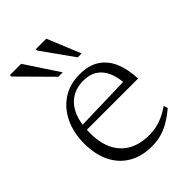

<svg xmlns="http://www.w3.org/2000/svg" viewBox="-205 -785 891 891"><g transform="rotate(-45 240.0 -340.0)"><path d="M257 -464.5Q316.5 -464.5 355 -439.5Q393.5 -414.5 413.2 -368.5Q433 -322.5 435.5 -258.5H92L90.5 -288.5L399 -297L376.5 -279Q374.5 -327 359.8 -361Q345 -395 317.5 -413.2Q290 -431.5 249 -431.5Q203.5 -431.5 169.5 -409.8Q135.5 -388 117 -344.8Q98.5 -301.5 98.5 -237.5Q98.5 -172 120.8 -127.2Q143 -82.5 185 -59.2Q227 -36 286.5 -36Q312.5 -36 335.5 -41Q358.5 -46 381.8 -56.8Q405 -67.5 429.5 -84.5L436 -64.5Q405 -38.5 376.8 -22Q348.5 -5.5 320 2.2Q291.5 10 258.5 10Q193 10 145 -17.8Q97 -45.5 71 -97.5Q45 -149.5 45 -222Q45 -292 71 -346.8Q97 -401.5 144.5 -433Q192 -464.5 257 -464.5ZM208.5 -526H179.5L26 -681V-690.5H100ZM332.5 -526H307L196.5 -681V-690.5H265Z"/></g></svg>

Font: Newsreader Light
Style: Regular
Weight: 300
Designer: Hugues Gentile
Foundry: Production Type
Version: Version 1.003